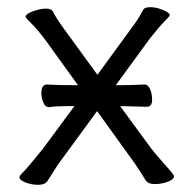

<svg xmlns="http://www.w3.org/2000/svg" viewBox="-20 -503 539 534"><path d="M311 -266Q340 -266 382 -268H383Q391 -268 397 -256Q403 -244 403 -225Q403 -206 388 -206L314 -208L399 -92Q411 -76 437.5 -46.5Q464 -17 464 -13Q464 -4 446.5 2.5Q429 9 410.5 9Q392 9 385.5 -1Q379 -11 368 -28.5Q357 -46 348 -58L250 -194L149 -56Q140 -44 129.5 -27Q119 -10 112 0.5Q105 11 86.5 11Q68 11 51 4.5Q34 -2 34 -10Q34 -14 45.5 -25.5Q57 -37 100 -90L187 -208Q133 -208 116 -205H115Q106 -205 100.5 -218Q95 -231 95 -244Q95 -268 111 -268Q141 -266 191 -266H197L106 -392Q85 -420 68 -437Q51 -454 51 -456Q51 -464 71.5 -471.5Q92 -479 107.5 -479Q123 -479 127 -471Q136 -453 157 -424L251 -295L348 -428Q363 -447 379 -477Q383 -483 398.5 -483Q414 -483 433 -475.5Q452 -468 452 -460Q452 -458 437.5 -443.5Q423 -429 397 -396L302 -266Z"/></svg>

Font: ToneOZ-Pinyin-WenKai-Regular
Style: Regular
Weight: 400
Designer: Fontworks Inc.
Foundry: ToneOZ
Version: Version 0.240331